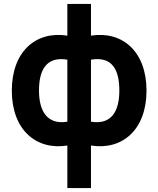

<svg xmlns="http://www.w3.org/2000/svg" viewBox="-20 -730 804 975"><path d="M322 9V225H442V9C600 34 724 -70 724 -270C724 -470 600 -574 442 -549V-710H322V-549C164 -574 40 -470 40 -270C40 -70 164 34 322 9ZM178 -270C178 -373 214 -445 322 -427V-112C219 -95 178 -167 178 -270ZM442 -112V-427C550 -445 586 -376 586 -270C586 -164 545 -95 442 -112Z"/></svg>

Font: Eudonet ExtraBold
Style: Regular
Weight: 800
Designer: Mikhail Sharanda
Foundry: Mikhail Sharanda
Version: Version 4.503;Glyphs 3.1.2 (3151)